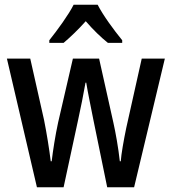

<svg xmlns="http://www.w3.org/2000/svg" viewBox="-20 -852 721 806"><path d="M390 -832H289C268 -790 222 -727 187 -683V-672H247C273 -694 308 -727 340 -763C371 -727 404 -695 433 -672H493V-683C458 -726 413 -787 390 -832ZM372 -349 430 -66H543L672 -606H575L510 -315C499 -262 489 -205 487 -175H483C477 -231 465 -297 456 -337L396 -606H286L224 -338C212 -283 202 -218 197 -175H193C187 -225 176 -293 165 -348L107 -606H9L135 -66H247L308 -349C317 -389 332 -464 339 -505H342C348 -466 364 -391 372 -349Z"/></svg>

Font: Noto Sans Malayalam UI Condensed Medium
Style: Regular
Weight: 500
Width: 3
Designer: Jelle Bosma - Monotype Design Team
Foundry: Monotype Imaging Inc.
Version: Version 2.104